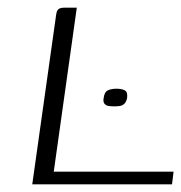

<svg xmlns="http://www.w3.org/2000/svg" viewBox="-20 -480 472 500"><path d="M180 -460 120 -33H432L428 0H64L125 -433Q126 -442 127.5 -448Q129 -454 133.5 -457Q138 -460 148 -460ZM250 -225Q252 -241 261.5 -245Q271 -249 283 -249Q296 -249 304.5 -245Q313 -241 311 -225Q309 -215 304 -210Q299 -205 292 -204Q285 -203 278 -203Q270 -203 263 -204Q256 -205 252 -210Q248 -215 250 -225Z"/></svg>

Font: Genos Light
Style: Italic
Weight: 300
Italic angle: -8°
Designer: Robert E. Leuschke
Foundry: Robert E. Leuschke
Version: Version 1.010